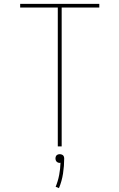

<svg xmlns="http://www.w3.org/2000/svg" viewBox="-20 -755 616 990"><path d="M278 0H298V-716H492V-735H84V-716H278ZM284 215Q299 179 305 140Q311 101 311 62Q311 56 308.5 50.5Q306 45 300 42.5Q294 40 288 40Q282 40 276.5 42.5Q271 45 268.5 50.5Q266 56 266 62Q266 68 268.5 73.5Q271 79 276.5 82Q282 85 288 85Q290 85 292 84Q291 116 285 147.5Q279 179 267 208Z"/></svg>

Font: Iosevka Sparkle Thin
Style: Regular
Weight: 100
Designer: Belleve Invis
Foundry: Belleve Invis
Version: Version 4.5.0; ttfautohint (v1.8.3)